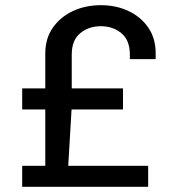

<svg xmlns="http://www.w3.org/2000/svg" viewBox="-20 -720 660 740"><path d="M65.5 0V-81H154.5V-298.2H65.5V-379.2H154.5V-513.5Q154.5 -571.5 183.5 -613.1Q212.5 -654.8 261 -677.4Q309.5 -700 368.6 -700Q427.8 -700 475.5 -677.4Q523.2 -654.8 551.6 -613.5Q580 -572.2 580 -514.2V-492.2H480.5V-509.8Q480.5 -565 447.9 -592Q415.3 -619 368.5 -619Q321.8 -619 289.1 -592Q256.5 -565 256.5 -509.8V-379.2H454V-298.2H255.8L243 -81H551V0Z"/></svg>

Font: Chivo Medium
Style: Regular
Weight: 500
Designer: Hector Gatti
Foundry: Omnibus-Type
Version: Version 2.002